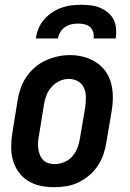

<svg xmlns="http://www.w3.org/2000/svg" viewBox="-20 -770 540 798"><path d="M205 8Q175 8 147 2Q119 -4 95.5 -19Q72 -34 56 -57Q40 -80 33 -107Q26 -134 26.5 -163.5Q27 -193 32 -222L53 -352Q57 -378 65.5 -402.5Q74 -427 89 -449.5Q104 -472 125 -490Q146 -508 170.5 -519Q195 -530 220 -535.5Q245 -541 271 -541Q301 -541 328.5 -533.5Q356 -526 379.5 -511Q403 -496 419 -473Q435 -450 442 -423Q449 -396 449 -366.5Q449 -337 444 -308L422 -178Q418 -152 409.5 -127.5Q401 -103 386 -80.5Q371 -58 350 -40.5Q329 -23 305 -11.5Q281 0 255.5 4Q230 8 205 8ZM207 -88Q227 -88 246.5 -96Q266 -104 280 -119.5Q294 -135 301.5 -154.5Q309 -174 312 -193L334 -323Q337 -344 337 -365Q337 -386 329.5 -404Q322 -422 304.5 -432Q287 -442 266 -442Q247 -442 228 -433.5Q209 -425 195 -409.5Q181 -394 173.5 -375Q166 -356 163 -337L142 -207Q139 -193 138 -179Q137 -165 139 -152Q141 -139 145.5 -127Q150 -115 159 -105.5Q168 -96 180.5 -92Q193 -88 207 -88ZM129 -610Q132 -631 140 -651Q148 -671 162.5 -688Q177 -705 195.5 -717.5Q214 -730 234.5 -737.5Q255 -745 276 -747.5Q297 -750 318 -750Q338 -750 358.5 -747.5Q379 -745 396.5 -737.5Q414 -730 429 -717.5Q444 -705 452.5 -688Q461 -671 462.5 -650.5Q464 -630 461 -610H369Q371 -623 367.5 -636Q364 -649 354.5 -657.5Q345 -666 331.5 -669Q318 -672 305 -672Q291 -672 277 -669Q263 -666 250.5 -657.5Q238 -649 230.5 -636.5Q223 -624 221 -610Z"/></svg>

Font: Iosevka Curly Oblique
Style: Bold
Weight: 700
Italic angle: -9°
Monospace: yes
Designer: Belleve Invis
Foundry: Belleve Invis
Version: Version 11.1.0; ttfautohint (v1.8.3)